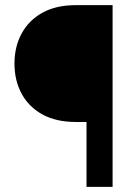

<svg xmlns="http://www.w3.org/2000/svg" viewBox="-20 -731 529 751"><path d="M420.4 0H318.4V-253.9H276.9Q199.2 -253.9 145.8 -283.4Q92.3 -313 64.5 -364.7Q36.6 -416.5 36.6 -482.4Q36.6 -547.9 64.5 -599.6Q92.3 -651.4 145.8 -681.2Q199.2 -710.9 276.9 -710.9H420.4Z"/></svg>

Font: Vazirmatn RD SemiBold
Style: Regular
Weight: 600
Designer: Saber Rastikerdar
Foundry: Saber Rastikerdar
Version: Version 32.102